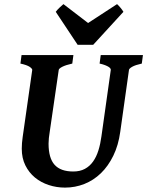

<svg xmlns="http://www.w3.org/2000/svg" viewBox="-20 -877 700 913"><path d="M654.3 -574.7Q623.5 -567.9 608.9 -559.6Q594.2 -551.3 593.3 -544.4L551.8 -250Q543 -186 518.8 -136.5Q494.6 -86.9 459.7 -53.2Q424.8 -19.5 381.1 -2.2Q337.4 15.1 289.1 15.1Q249 15.1 211.9 2.9Q174.8 -9.3 146.2 -32.7Q117.7 -56.2 100.6 -90.6Q83.5 -125 83.5 -169.9Q83.5 -195.8 87.9 -226.1L133.3 -544.4Q133.8 -550.3 121.1 -559.1Q108.4 -567.9 77.1 -574.7L82.5 -615.2H329.1L323.7 -574.7Q293 -567.9 276.6 -559.6Q260.3 -551.3 259.3 -544.4L216.3 -249Q213.9 -234.9 212.4 -220.7Q210.9 -206.5 210.9 -193.8Q210.9 -125.5 239.5 -93.5Q268.1 -61.5 328.6 -61.5Q360.4 -61.5 383.5 -74Q406.7 -86.4 422.6 -108.9Q438.5 -131.3 448 -161.9Q457.5 -192.4 462.4 -229L506.8 -544.4Q507.3 -547.4 504.9 -551.3Q502.4 -555.2 496.3 -559.1Q490.2 -563 479.7 -567.1Q469.2 -571.3 453.6 -574.7L459 -615.2H659.7ZM423.3 -664.1H349.1L245.1 -820.8Q252 -830.1 263.2 -840.8Q274.4 -851.6 281.7 -857.4L398.9 -767.6L536.6 -857.4Q539.6 -855 543.7 -850.6Q547.9 -846.2 552.2 -841.1Q556.6 -835.9 560.5 -830.6Q564.5 -825.2 566.9 -820.8Z"/></svg>

Font: Gentium Book Basic
Style: Bold Italic
Weight: 700
Italic angle: -8°
Designer: J. Victor Gaultney and Annie Olsen
Foundry: SIL International
Version: Version 1.102; 2013; Maintenance release